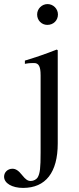

<svg xmlns="http://www.w3.org/2000/svg" viewBox="-90 -703 388 941"><path d="M194 -632C194 -660 171 -683 143 -683C115 -683 92 -660 92 -632C92 -603 114 -581 142 -581C172 -581 194 -603 194 -632ZM193 -457 188 -460C129 -437 91 -424 32 -406V-390L37 -391C53 -394 67 -394 77 -394C100 -394 109 -377 109 -334V45C109 121 106 146 95 166C89 176 75 184 61 184C46 184 36 177 19 156C1 133 -13 124 -29 124C-52 124 -70 141 -70 163C-70 195 -31 218 23 218C134 218 193 142 193 0Z"/></svg>

Font: STIX Math
Style: Regular
Weight: 400
Designer: MicroPress Inc., with final additions and corrections provided by Coen Hoffman, Elsevier (retired)
Version: Version 1.1.0